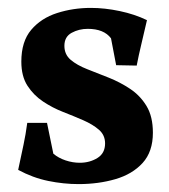

<svg xmlns="http://www.w3.org/2000/svg" viewBox="-20 -456 427 486"><path d="M26 -26Q34 -64 39.5 -89.5Q45 -115 49 -145H99L115 -67Q128 -56 146 -50Q164 -44 182 -44Q207 -44 226.5 -56Q246 -68 246 -93Q246 -114 230.5 -127.5Q215 -141 191 -151.5Q167 -162 140 -172.5Q113 -183 89 -199Q65 -215 49.5 -239Q34 -263 34 -300Q34 -351 59 -380.5Q84 -410 124.5 -423Q165 -436 210 -436Q245 -436 283 -428Q321 -420 352 -405Q344 -370 337.5 -343Q331 -316 326 -290L274 -291L261 -359Q243 -383 202 -383Q180 -383 161.5 -373Q143 -363 143 -340Q143 -318 159 -304.5Q175 -291 200.5 -281Q226 -271 255 -259.5Q284 -248 309.5 -231Q335 -214 351 -187.5Q367 -161 367 -120Q367 -72 341 -43.5Q315 -15 272 -2.5Q229 10 179 10Q141 10 102 2Q63 -6 26 -26Z"/></svg>

Font: Ruwudu
Style: Bold
Weight: 700
Designer: Becca Hirsbrunner Spalinger
Foundry: SIL International
Version: Version 3.000